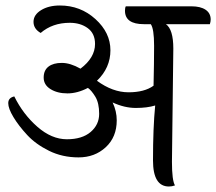

<svg xmlns="http://www.w3.org/2000/svg" viewBox="-20 -674 787 699"><path d="M611 -497 606 -85Q606 -17 617 1Q606 5 595 5Q537 5 537 -90Q537 -209 545 -290Q516 -281 474.5 -281Q433 -281 390 -301Q405 -269 405 -236Q405 -175 365 -138Q325 -101 266 -101Q207 -101 158.5 -125Q110 -149 79 -182.5Q48 -216 29 -247.5Q10 -279 10 -298.5Q10 -318 32 -323Q64 -258 116 -212.5Q168 -167 223.5 -167Q279 -167 310 -193.5Q341 -220 341 -259.5Q341 -299 327 -322Q313 -345 300 -354Q262 -334 225.5 -334Q189 -334 164 -349.5Q139 -365 139 -391.5Q139 -418 156.5 -431.5Q174 -445 205 -445Q236 -445 273 -424Q326 -464 326 -514Q326 -552 299.5 -571.5Q273 -591 234 -591Q171 -591 128 -554Q102 -569 102 -594.5Q102 -620 129.5 -637Q157 -654 198 -654Q273 -654 327.5 -604.5Q382 -555 382 -491Q382 -427 333 -380Q390 -338 448 -338Q506 -338 539 -362Q541 -446 541 -507.5Q541 -569 529 -586H504Q435 -586 435 -635Q435 -646 438 -651H677Q710 -651 728.5 -638.5Q747 -626 747 -603Q747 -595 744 -586H584Q611 -567 611 -497Z"/></svg>

Font: Laila
Style: Regular
Weight: 400
Designer: Hitesh Malaviya
Foundry: Indian Type Foundry
Version: Version 1.302;PS 1.0;hotconv 1.0.78;makeotf.lib2.5.61930; tt